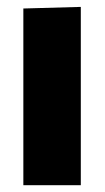

<svg xmlns="http://www.w3.org/2000/svg" viewBox="-20 -545 308 565"><path d="M48.7 0V-520L217.8 -524.7V0Z"/></svg>

Font: Murecho Thin
Style: Regular
Weight: 100
Designer: Neil Summerour
Foundry: Positype
Version: Version 1.010